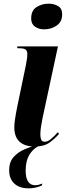

<svg xmlns="http://www.w3.org/2000/svg" viewBox="-20 -789 362 1047"><path d="M221 -629Q192 -629 171 -643.5Q150 -658 150 -688Q150 -732 179.5 -750.5Q209 -769 245 -769Q274 -769 296.5 -756Q319 -743 319 -711Q319 -670 289 -649.5Q259 -629 221 -629ZM169 10Q116 10 87 -16Q58 -42 58 -95Q58 -110 61.5 -136Q65 -162 74 -207L121 -433Q124 -450 126.5 -465Q129 -480 129 -494Q129 -511 120 -518.5Q111 -526 82 -526H73L75 -536H296L212 -145Q206 -115 203 -94Q200 -73 200 -55Q200 -39 204.5 -27.5Q209 -16 224 -16Q241 -16 260.5 -33Q280 -50 295 -68L302 -59Q278 -31 248.5 -10.5Q219 10 169 10ZM136 238Q86 238 58 212Q30 186 30 139Q30 94 54.5 67Q79 40 114.5 25Q150 10 184 0H209Q169 13 144.5 48.5Q120 84 120 141Q120 182 133.5 201.5Q147 221 171 221Q183 221 191.5 218.5Q200 216 210 212L209 222Q175 238 136 238Z"/></svg>

Font: Noto Serif Display ExtraCondensed ExtraBold
Style: Italic
Weight: 800
Width: 2
Italic angle: -12°
Designer: Monotype Design Team
Foundry: Monotype Imaging Inc.
Version: Version 2.009